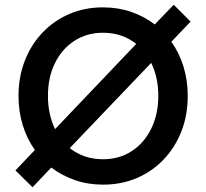

<svg xmlns="http://www.w3.org/2000/svg" viewBox="-20 -762 868 809"><path d="M117 27 45 -44 127 -130Q94 -176 76 -234Q58 -292 58 -358Q58 -438 84.5 -506Q111 -574 159 -624.5Q207 -675 272 -703Q337 -731 414 -731Q477 -731 532.5 -712Q588 -693 632 -659L712 -742L783 -671L702 -586Q735 -540 753 -482Q771 -424 771 -358Q771 -277 744.5 -209Q718 -141 670 -90.5Q622 -40 557 -12Q492 16 414 16Q351 16 296 -3Q241 -22 196 -56ZM182 -358Q182 -280 212 -218L554 -577Q495 -624 414 -624Q346 -624 293.5 -590Q241 -556 211.5 -496Q182 -436 182 -358ZM414 -91Q483 -91 535.5 -125.5Q588 -160 617.5 -220.5Q647 -281 647 -358Q647 -436 617 -497L274 -138Q333 -91 414 -91Z"/></svg>

Font: Wix Madefor Text SemiBold
Style: Regular
Weight: 600
Designer: Dalton Maag Ltd
Foundry: Dalton Maag Ltd
Version: Version 3.100